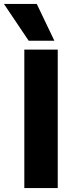

<svg xmlns="http://www.w3.org/2000/svg" viewBox="-68 -951 367 971"><path d="M55 0V-700H224V0ZM77 -745 -48 -931H118L207 -745Z"/></svg>

Font: Georama ExtraCondensed Thin
Style: Bold
Weight: 700
Version: Version 1.001